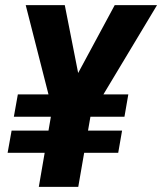

<svg xmlns="http://www.w3.org/2000/svg" viewBox="-20 -731 634 751"><path d="M481.9 -361.8 466.8 -274.4H34.2L49.8 -361.8ZM457.5 -220.2 442.4 -133.3H9.8L25.4 -220.2ZM238.8 -358.4 428.7 -710.9H594.2L328.6 -268.6H243.2ZM233.4 -710.9 306.6 -339.4 276.4 -268.6H193.4L80.6 -710.9ZM350.1 -369.1 286.1 0H131.8L195.3 -369.1Z"/></svg>

Font: Roboto ExtraBold
Style: Italic
Weight: 800
Designer: Christian Robertson
Foundry: Google
Version: Version 3.009; 2024